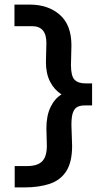

<svg xmlns="http://www.w3.org/2000/svg" viewBox="-20 -731 478 836"><path d="M87 85H44V-8H99Q143 -8 163.5 -28.5Q184 -49 184 -97L182 -172Q182 -227 200 -264.5Q218 -302 248 -320Q216 -340 198 -375.5Q180 -411 180 -460L182 -544Q182 -617 120 -617H43V-711H109Q190 -711 240.5 -666.5Q291 -622 291 -534L289 -448Q289 -400 304.5 -384Q320 -368 351 -368H381V-272H350Q331 -272 318 -266Q305 -260 298 -242Q291 -224 291 -187L294 -96Q294 -25 268.5 14.5Q243 54 196 69.5Q149 85 87 85Z"/></svg>

Font: Inconsolata SemiCondensed ExtraBold
Style: Regular
Weight: 800
Width: 4
Monospace: yes
Designer: Raph Levien, Cyreal, Brenton Simpson
Foundry: Raph Levien, Cyreal, Google
Version: Version 3.100; ttfautohint (v1.8.4.7-5d5b)